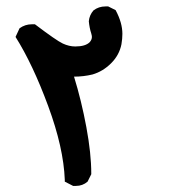

<svg xmlns="http://www.w3.org/2000/svg" viewBox="-20 -412 540 609"><path d="M81.1 -335Q84 -335 90.8 -335Q159.2 -283.2 179.2 -273.9Q199.2 -264.6 218.8 -264.6Q251 -264.6 264.6 -278.3Q271.5 -286.1 271.5 -294.9Q271.5 -298.8 269.5 -305.7Q263.7 -323.2 261.7 -344.7Q263.7 -364.3 276.4 -378.9Q293 -391.6 314.5 -391.6Q317.4 -391.6 323.2 -391.6L346.7 -379.9Q368.2 -339.8 368.2 -304.7Q368.2 -289.1 365.2 -271.5Q358.4 -237.3 332.5 -211.4Q306.6 -185.5 273.4 -175.8Q245.1 -168.9 214.8 -168.9Q238.3 -92.8 253.9 -8.8Q269.5 75.2 269.5 138.7V140.6L257.8 164.1Q242.2 177.7 220.7 177.7Q217.8 177.7 211.9 177.7L185.5 164.1V158.2Q181.6 56.6 132.8 -75.7Q84 -208 29.3 -294.9L42 -322.3Q59.6 -335 81.1 -335Z"/></svg>

Font: JasonHandwriting2
Style: SemiBold
Weight: 600
Version: Version 1.04.7